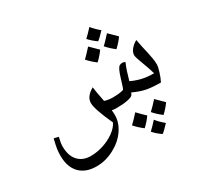

<svg xmlns="http://www.w3.org/2000/svg" viewBox="-211 -928 1613 1563"><g transform="rotate(-30 596.0 -146.5)"><path d="M293 339.8Q192.4 339.8 136.2 282Q80.1 224.1 80.1 119.1Q80.1 82.5 84.2 54.9Q88.4 27.3 103 -33.2L146 -22.9Q132.8 27.3 132.8 61Q132.8 147.9 176 195.6Q219.2 243.2 295.9 243.2Q352.1 243.2 411.9 224.1Q471.7 205.1 519 170.9Q566.4 136.7 585.9 96.2Q508.8 -72.8 508.8 -128.9Q508.8 -190.4 585.9 -233.9Q590.8 -190.4 610.8 -91.8Q647 -80.1 685.1 -80.1Q751.5 -80.1 789.1 -91.8Q795.9 -103 802.7 -125.5L817.4 -173.3Q834 -228 845.5 -251.2Q856.9 -274.4 868.2 -280.3Q879.4 -286.1 892.6 -286.6Q908.7 -286.6 919.9 -277.8Q904.8 -245.6 892.6 -206.1Q880.4 -166.5 869.1 -127.9Q921.9 -103.5 970 -93.3Q1018.1 -83 1076.2 -83Q1062 -134.8 1032.2 -211.9Q1008.8 -272 1008.8 -291Q1008.8 -317.9 1030.3 -344.7Q1051.8 -371.6 1085.9 -390.1Q1091.3 -356 1099.1 -322Q1106.9 -288.1 1114.3 -255.4Q1121.6 -222.7 1126.7 -192.1Q1131.8 -161.6 1131.8 -134.8Q1131.8 -113.3 1117.9 -68.4Q1104 -23.4 1086.9 9.8Q1010.3 9.8 956.8 0Q903.3 -9.8 836.9 -41L827.1 -22Q818.8 -7.8 776.4 1Q733.9 9.8 671.9 9.8Q646.5 9.8 627 5.9Q629.9 30.3 629.9 51.8Q629.9 122.6 584.7 188.5Q539.6 254.4 459.5 297.1Q379.4 339.8 293 339.8ZM879.9 -601.1Q833 -550.8 812 -536.1Q769 -565.4 737.8 -601.1Q764.2 -624.5 808.1 -672.9Q821.3 -655.3 844 -633.3Q866.7 -611.3 879.9 -601.1ZM792 -469.2Q765.6 -430.7 721.7 -389.2Q674.3 -425.3 644 -460.9Q664.6 -479.5 719.7 -540Q727.5 -531.7 792 -469.2ZM979 -485.8Q952.6 -447.3 908.7 -405.8Q862.8 -440.9 831.1 -478Q851.6 -496.6 906.7 -557.1Q917.5 -545.4 979 -485.8ZM856 186.5Q829.1 226.1 786.1 266.6Q738.8 230.5 708 194.3Q739.7 165.5 784.2 115.2Q803.7 136.7 821.3 153.3Q838.9 169.9 856 186.5ZM1043 169.4Q1016.1 209 973.1 249.5Q923.8 211.9 895 177.2Q928.7 146.5 971.2 98.6Q981.4 109.9 1043 169.4ZM957 315.4Q910.2 365.7 889.2 380.4Q846.2 351.1 814.9 315.4Q838.9 293.9 885.3 243.2Q912.6 279.3 957 315.4Z"/></g></svg>

Font: Droid Arabic Naskh Colored
Style: Regular
Weight: 400
Designer: Pascal Zoghbi
Foundry: Ascender Corporation
Version: Version 1.00